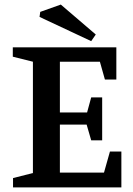

<svg xmlns="http://www.w3.org/2000/svg" viewBox="-20 -820 584 840"><path d="M37 0V-41L124 -63V-550L36 -572V-613H489V-472H439L417 -550H242V-328H361L379 -394H427V-206H379L359 -275H242V-65H435L461 -157H511V0ZM379 -640 153 -746 156 -768 246 -800 399 -669Z"/></svg>

Font: Manuale SemiBold
Style: Regular
Weight: 600
Version: Version 1.002